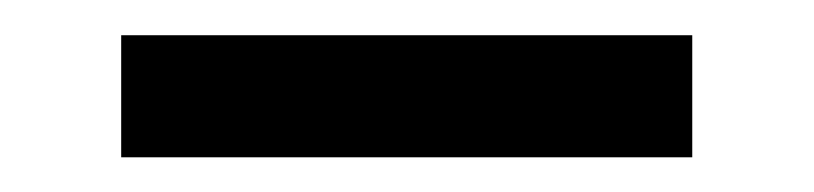

<svg xmlns="http://www.w3.org/2000/svg" viewBox="-20 -727 462 109"><path d="M373 -637.7H48.8V-707H373Z"/></svg>

Font: Pretendard
Style: Regular
Weight: 400
Designer: Base glyphs from Inter by Rasmus Andersson; Hangeul glyphs from Noto Sans CJK(Source Han Sans) by Jang Soo-young and Kan
Foundry: Kil Hyung-jin
Version: Version 1.309